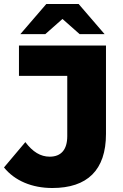

<svg xmlns="http://www.w3.org/2000/svg" viewBox="-40 -928 616 962"><path d="M222 14C397 14 491 -75 491 -257V-700H55V-548H297V-246C297 -178 266 -143 209 -143C163 -143 124 -167 87 -216L-20 -89C34 -22 121 14 222 14ZM273 -833 359 -757H484L354 -908H192L62 -757H187Z"/></svg>

Font: Montserrat-Alt1 ExtBd
Style: Regular
Weight: 800
Designer: Differentunic
Foundry: Differentunic
Version: Version 7.222